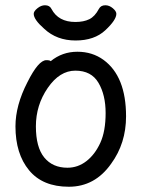

<svg xmlns="http://www.w3.org/2000/svg" viewBox="-20 -690 540 734"><path d="M243.2 23.9Q143.1 23.9 91.1 -39.1Q39.1 -102.1 39.1 -207Q39.1 -287.1 85 -376Q127 -460 157.2 -460Q170.9 -460 173.8 -456.1Q217.8 -492.2 275.9 -492.2Q333 -492.2 376 -460.9Q461.9 -397.9 461.9 -245.1Q461.9 -142.1 404.8 -64Q342.8 23.9 243.2 23.9ZM237.8 -48.8Q277.8 -48.8 310.3 -74Q342.8 -99.1 363.3 -143.6Q383.8 -188 383.8 -257.8Q383.8 -327.1 356.4 -373.5Q329.1 -419.9 268.1 -419.9Q208 -419.9 162.6 -354Q117.2 -288.1 117.2 -207Q117.2 -127 149.2 -87.9Q181.2 -48.8 237.8 -48.8ZM269 -535.2Q196.8 -535.2 148.9 -580.1Q108.9 -615.2 108.9 -637.2Q108.9 -647 123 -658.4Q137.2 -669.9 151.9 -669.9Q169.9 -669.9 176.8 -655.8Q203.1 -606 268.1 -606Q299.8 -606 321.3 -616.5Q342.8 -627 357.9 -655.8Q365.2 -669.9 382.8 -669.9Q397.9 -669.9 411.4 -658.4Q424.8 -647 424.8 -637.2Q424.8 -613.8 382.8 -574.5Q340.8 -535.2 269 -535.2Z"/></svg>

Font: LXGW WenKai Mono GB Screen
Style: Regular
Weight: 400
Monospace: yes
Designer: LXGW / Fontworks Inc.
Foundry: LXGW / Fontworks Inc.
Version: Version 1.510;January 18,2025